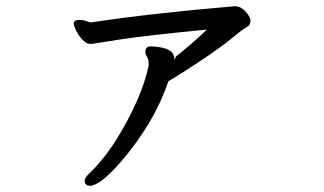

<svg xmlns="http://www.w3.org/2000/svg" viewBox="-20 -536 1040 617"><path d="M269 61Q300 61 365 -12Q476 -140 521 -275Q564 -300 627.5 -342.5Q691 -385 726 -414Q761 -443 773 -449Q785 -455 785 -469Q785 -481 769.5 -498.5Q754 -516 734 -516Q472 -494 272 -464L263 -466Q250 -472 236 -472Q217 -472 217 -460Q217 -453 225 -437Q233 -421 245.5 -408Q258 -395 269 -395Q278 -395 282 -396Q286 -397 368 -409.5Q450 -422 645 -441Q597 -395 545 -354Q542 -345 541 -345Q540 -345 540 -348Q540 -378 489 -385Q471 -387 464 -387Q447 -387 447 -368Q447 -362 452.5 -353.5Q458 -345 458 -326Q436 -221 355 -89Q312 -21 265 23Q252 37 252 43Q252 61 269 61Z"/></svg>

Font: LXGW WenKai Mono TC
Style: Bold
Weight: 700
Designer: LXGW / Fontworks Inc.
Foundry: LXGW / Fontworks Inc.
Version: Version 1.330